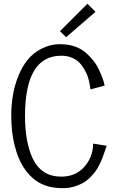

<svg xmlns="http://www.w3.org/2000/svg" viewBox="-20 -980 613 1008"><path d="M294.9 -816.4 439 -960.4 481.4 -918 327.1 -784.7ZM498.5 -616.2Q521 -567.9 526.4 -543L529.3 -531.2V-530.8L455.1 -510.7Q447.3 -566.4 435.3 -592Q423.3 -617.7 411.4 -634Q399.4 -650.4 384.8 -661.6Q350.1 -687.5 301.8 -687.5Q111.3 -687.5 111.3 -370.6Q111.3 -234.9 151.4 -148.9Q196.8 -52.7 301.8 -52.7Q387.7 -52.7 435.5 -120.1Q468.8 -167.5 468.8 -226.1L540 -214.8Q538.1 -209.5 531 -188.5Q523.9 -167.5 519 -154.3Q514.2 -141.1 503.2 -118.4Q492.2 -95.7 481.2 -80.6Q470.2 -65.4 451.9 -47.1Q433.6 -28.8 413.1 -18.1Q363.8 7.8 312 7.8Q260.3 7.8 224.9 -3.9Q189.5 -15.6 163.1 -35.9Q136.7 -56.2 115.5 -84.7Q94.2 -113.3 80.1 -146.2Q65.9 -179.2 56.6 -217Q47.4 -254.9 43.2 -293Q39.1 -331.1 39.1 -378.7Q39.1 -426.3 47.6 -478.8Q56.2 -531.2 76.2 -580.8Q96.2 -630.4 126 -667Q155.8 -703.6 200.9 -725.8Q246.1 -748 293 -748Q339.8 -748 372.8 -736.1Q405.8 -724.1 428.2 -705.1Q450.7 -686 469.2 -662.8Q487.8 -639.6 498.5 -616.2Z"/></svg>

Font: News Cycle
Style: Regular
Weight: 500
Version: Version 0.5.2